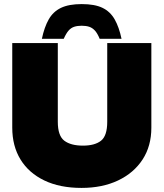

<svg xmlns="http://www.w3.org/2000/svg" viewBox="-20 -911 801 940"><path d="M379 9Q273 9 197 -27.5Q121 -64 80.5 -130Q40 -196 40 -286V-700H263V-315Q263 -246 295 -222Q327 -198 386 -198Q444 -198 474.5 -222Q505 -246 505 -315V-700H721V-286Q721 -196 678 -130Q635 -64 558 -27.5Q481 9 379 9ZM185 -721Q197 -778 218.5 -816Q240 -854 278.5 -872.5Q317 -891 380 -891Q444 -891 482 -872.5Q520 -854 541.5 -816Q563 -778 575 -721H468Q457 -748 444.5 -761.5Q432 -775 416.5 -780Q401 -785 380 -785Q359 -785 343.5 -780Q328 -775 316 -761.5Q304 -748 292 -721Z"/></svg>

Font: REM Black
Style: Regular
Weight: 900
Designer: Octavio Pardo
Foundry: Ashler Design
Version: Version 1.005;gftools[0.9.28]